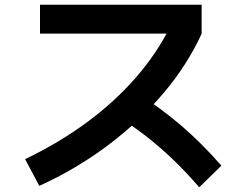

<svg xmlns="http://www.w3.org/2000/svg" viewBox="-20 -755 1040 816"><path d="M86.7 -78.6Q231.4 -148 349.9 -235.5Q468.4 -323 557.9 -426Q647.4 -529 704.4 -643.7L744.4 -612.1H150V-735H837V-612.1Q777.3 -480.7 675.2 -359.6Q573 -238.4 438.8 -137.5Q304.7 -36.7 147 35ZM826.7 41Q770 -24.7 714.5 -77.8Q659 -131 600 -176.8Q541 -222.7 473.4 -264L561.3 -359.6Q660.3 -298.3 748.8 -222.5Q837.3 -146.6 921 -51Z"/></svg>

Font: M PLUS 2 Thin
Style: Regular
Weight: 100
Designer: Coji Morishita
Foundry: UNDERFOREST DESIGN
Version: Version 1.001